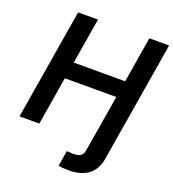

<svg xmlns="http://www.w3.org/2000/svg" viewBox="-163 -853 1071 1186"><g transform="rotate(20 372.0 -259.5)"><path d="M356.9 204.1 373.5 101.6Q383.3 102.5 394.8 103.3Q406.2 104 415.5 104Q450.7 104 465.3 92.8Q480 81.5 483.9 58.1L503.9 -62H633.8L612.8 64.9Q601.1 136.2 553.2 172.9Q505.4 209.5 424.3 209.5Q403.8 209.5 386.2 208Q368.7 206.5 356.9 204.1ZM25.4 0 146 -727.5H276.4L226.6 -426.8H564.5L614.3 -727.5H744.1L623.5 0H493.7L546.4 -316.9H208L155.8 0Z"/></g></svg>

Font: Inter 18pt SemiBold
Style: Italic
Weight: 600
Italic angle: -9.3988°
Designer: Rasmus Andersson
Foundry: rsms
Version: Version 4.001;git-66647c0bb